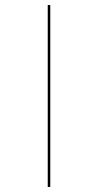

<svg xmlns="http://www.w3.org/2000/svg" viewBox="-20 -740 387 760"><path d="M169 -720H179V0H169Z"/></svg>

Font: Bungee Hairline
Style: Regular
Weight: 400
Designer: David Jonathan Ross
Foundry: David Jonathan Ross
Version: Version 1.000;PS 1.0;hotconv 1.0.72;makeotf.lib2.5.5900